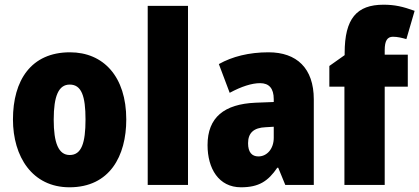

<svg xmlns="http://www.w3.org/2000/svg" viewBox="-20 -785 1780 815"><path d="M516 -278C516 -460 419 -563 277 -563C112 -563 35 -444 35 -278C35 -120 117 10 275 10C446 10 516 -123 516 -278ZM208 -277C208 -378 229 -426 276 -426C326 -426 343 -377 343 -278C343 -178 326 -127 276 -127C228 -127 208 -179 208 -277Z M778 0V-760H607V0Z M1120 -563C1037 -563 966 -545 909 -513L955 -391C1005 -418 1049 -432 1084 -432C1122 -432 1142 -410 1142 -364V-352L1064 -349C932 -343 861 -287 861 -169C861 -70 908 10 1003 10C1079 10 1118 -16 1157 -73H1161L1191 0H1312V-363C1312 -496 1239 -563 1120 -563ZM1108 -245 1142 -247V-200C1142 -153 1113 -121 1077 -121C1049 -121 1033 -139 1033 -177C1033 -220 1056 -243 1108 -245Z M1711 -417V-553H1613V-572C1613 -612 1624 -629 1648 -629C1668 -629 1687 -624 1705 -619L1740 -739C1690 -757 1656 -765 1608 -765C1494 -765 1443 -706 1443 -560V-551L1378 -505V-417H1442V0H1613V-417Z"/></svg>

Font: Noto Sans Armenian Condensed Black
Style: Regular
Weight: 900
Width: 3
Designer: Monotype Design Team
Foundry: Monotype Imaging Inc.
Version: Version 2.008